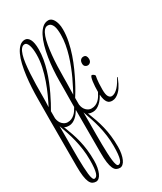

<svg xmlns="http://www.w3.org/2000/svg" viewBox="-239 -701 969 1148"><g transform="rotate(-30 245.5 -127.5)"><path d="M403.8 -34.2Q416 -34.2 428 -41.5Q439.9 -48.8 450.7 -60.5Q461.4 -72.3 470.9 -87.2Q480.5 -102.1 487.8 -117.2L491.2 -115.2Q489.3 -110.4 485.4 -100.3Q481.4 -90.3 475.6 -78.6Q469.7 -66.9 461.7 -54.4Q453.6 -42 443.1 -32Q432.6 -22 420.2 -15.4Q407.7 -8.8 393.1 -8.8Q384.3 -8.8 376.2 -11.7Q368.2 -14.6 362.1 -22.5Q356 -30.3 351.8 -43.7Q347.7 -57.1 346.2 -78.1Q339.4 -65.4 330.6 -53.2Q321.8 -41 310.8 -31Q299.8 -21 287.1 -14.9Q274.4 -8.8 259.8 -8.8Q252.9 -8.8 245.1 -10Q237.3 -11.2 229 -16.1Q241.2 14.6 251.5 44.2Q261.7 73.7 269.3 105Q276.9 136.2 281 170.7Q285.2 205.1 285.2 246.1Q285.2 272 281 293.2Q276.9 314.5 270 329.8Q263.2 345.2 253.4 353.5Q243.7 361.8 232.9 361.8Q219.2 361.8 208.7 355.7Q198.2 349.6 191.2 334Q184.1 318.4 180.4 292Q176.8 265.6 176.8 225.1V-70.8Q169.9 -59.1 161.4 -48.1Q152.8 -37.1 142.6 -28.3Q132.3 -19.5 120.4 -14.2Q108.4 -8.8 95.2 -8.8Q88.4 -8.8 80.3 -10Q72.3 -11.2 64 -16.1Q76.2 14.6 86.4 44.2Q96.7 73.7 104.2 105Q111.8 136.2 116 170.7Q120.1 205.1 120.1 246.1Q120.1 272 116 293.2Q111.8 314.5 105 329.8Q98.1 345.2 88.4 353.5Q78.6 361.8 67.9 361.8Q54.7 361.8 44.2 355.7Q33.7 349.6 26.6 334Q19.5 318.4 15.9 292Q12.2 265.6 12.2 225.1V-101.1Q12.2 -120.1 12.5 -137Q12.7 -153.8 12.7 -170.2Q12.7 -186.5 12.9 -203.6Q13.2 -220.7 13.2 -240.2Q13.2 -277.3 15.4 -317.4Q17.6 -357.4 22.5 -396Q27.3 -434.6 35.4 -469.2Q43.5 -503.9 55.7 -530Q67.9 -556.2 84.2 -571.5Q100.6 -586.9 122.1 -586.9Q141.6 -586.9 153.8 -564.5Q166 -542 166 -496.1Q166 -462.9 159.9 -428.2Q153.8 -393.6 143.8 -359.9Q133.8 -326.2 120.8 -293.9Q107.9 -261.7 94.2 -233.2Q80.6 -204.6 67.6 -180.4Q54.7 -156.2 43.9 -138.2V-88.9Q47.9 -61 64 -45.9Q80.1 -30.8 98.1 -30.8Q113.3 -30.8 125 -35.9Q136.7 -41 146.2 -49.3Q155.8 -57.6 163.1 -68.4Q170.4 -79.1 176.8 -90.8Q176.8 -112.8 177 -133.3Q177.2 -153.8 177.5 -174.8Q177.7 -195.8 178 -219Q178.2 -242.2 178.2 -270Q178.2 -307.1 181.2 -347.2Q184.1 -387.2 190.2 -425.8Q196.3 -464.4 206.1 -499Q215.8 -533.7 229.5 -560.1Q243.2 -586.4 261 -601.8Q278.8 -617.2 301.8 -617.2Q311 -617.2 319.8 -611.6Q328.6 -606 335.4 -594.5Q342.3 -583 346.7 -565.9Q351.1 -548.8 351.1 -525.9Q351.1 -485.8 342.5 -444.3Q334 -402.8 320.3 -362.8Q306.6 -322.8 290 -286.1Q273.4 -249.5 257.8 -219.2Q242.2 -189 229 -167Q215.8 -145 209 -134.8V-88.9Q212.9 -61 228.8 -45.9Q244.6 -30.8 263.2 -30.8Q279.3 -30.8 291.7 -36.4Q304.2 -42 314 -51.3Q323.7 -60.5 331.3 -72.5Q338.9 -84.5 345.2 -97.2Q345.2 -114.7 346.2 -133.5Q347.2 -152.3 349.4 -167.7Q351.6 -183.1 355 -193.1Q358.4 -203.1 362.8 -203.1Q367.2 -203.1 370.8 -200.9Q374.5 -198.7 377.2 -196.3Q379.9 -193.8 381.3 -191.2Q382.8 -188.5 382.8 -188Q382.8 -187.5 381.6 -182.9Q380.4 -178.2 378.9 -167.5Q377.4 -156.7 376.2 -139.4Q375 -122.1 375 -96.2Q375 -61.5 383.5 -47.9Q392.1 -34.2 403.8 -34.2ZM210.9 -272.9Q210.9 -258.8 210.7 -242.7Q210.4 -226.6 210 -211.2Q209.5 -195.8 209.2 -181.6Q209 -167.5 209 -157.2Q217.3 -172.9 229.2 -195.8Q241.2 -218.8 254.2 -246.3Q267.1 -273.9 279.5 -305.7Q292 -337.4 302 -370.6Q312 -403.8 318.1 -438Q324.2 -472.2 324.2 -504.9Q324.2 -522.5 322.5 -538.3Q320.8 -554.2 316.2 -565.9Q311.5 -577.6 303.5 -584.7Q295.4 -591.8 282.2 -591.8Q268.6 -591.8 257.8 -579.3Q247.1 -566.9 239.3 -544.7Q231.4 -522.5 226.1 -492.2Q220.7 -461.9 217.3 -426.5Q213.9 -391.1 212.4 -351.8Q210.9 -312.5 210.9 -272.9ZM45.9 -243.2Q45.9 -225.1 45.4 -204.8Q44.9 -184.6 43.9 -166Q58.6 -194.3 75.2 -230.7Q91.8 -267.1 106.2 -307.9Q120.6 -348.6 129.9 -391.4Q139.2 -434.1 139.2 -475.1Q139.2 -492.7 137.5 -508.8Q135.7 -524.9 131.8 -537.1Q127.9 -549.3 121.8 -556.6Q115.7 -564 106.9 -564Q93.3 -564 83.3 -551.3Q73.2 -538.6 66.4 -516.1Q59.6 -493.7 55.7 -463.1Q51.8 -432.6 49.6 -397Q47.4 -361.3 46.6 -322Q45.9 -282.7 45.9 -243.2ZM265.1 229Q265.1 190.4 260.3 155.3Q255.4 120.1 247.6 87.6Q239.7 55.2 229.5 24.7Q219.2 -5.9 209 -35.2V47.9Q209 83 208.7 118.4Q208.5 153.8 209 186.5Q209.5 219.2 210.7 247.6Q211.9 275.9 214.4 296.9Q216.8 317.9 221.4 329.8Q226.1 341.8 232.9 341.8Q240.2 341.8 246.3 336.2Q252.4 330.6 256.6 317.6Q260.7 304.7 262.9 283Q265.1 261.2 265.1 229ZM100.1 229Q100.1 190.4 95.2 155.3Q90.3 120.1 82.5 87.6Q74.7 55.2 64.5 24.7Q54.2 -5.9 43.9 -35.2V47.9Q43.9 83 43.7 118.4Q43.5 153.8 43.9 186.5Q44.4 219.2 45.7 247.6Q46.9 275.9 49.3 296.9Q51.8 317.9 56.4 329.8Q61 341.8 67.9 341.8Q75.2 341.8 81.3 336.2Q87.4 330.6 91.6 317.6Q95.7 304.7 97.9 283Q100.1 261.2 100.1 229ZM375 -324.2Q387.2 -324.2 392.6 -315.7Q397.9 -307.1 397.9 -294.9Q397.9 -280.8 390.1 -272.9Q382.3 -265.1 371.1 -265.1Q362.8 -265.1 355 -271.5Q347.2 -277.8 347.2 -292Q347.2 -307.6 355 -315.9Q362.8 -324.2 375 -324.2Z"/></g></svg>

Font: Stalemate
Style: Regular
Weight: 400
Designer: Astigmatic (AOETI)
Foundry: Astigmatic (AOETI)
Version: Version 001.000